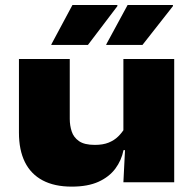

<svg xmlns="http://www.w3.org/2000/svg" viewBox="-20 -712 760 750"><path d="M252.5 -481.5V-247.5Q252.5 -222 260 -198.8Q267.5 -175.5 288.5 -160.8Q309.5 -146 350.5 -146Q382.5 -146 404.5 -155Q426.5 -164 441.5 -178.8Q456.5 -193.5 467 -211L487.5 -125.5H462.5Q454.5 -85.5 430.5 -53.2Q406.5 -21 364.8 -2Q323 17 260 17Q192.5 17 146.5 -7.5Q100.5 -32 77.2 -79Q54 -126 54 -194V-481.5ZM660.5 -481.5V0H462L470 -159.5L462 -177V-481.5ZM478.5 -692.5H655.5V-688L536.5 -536.5H395V-538.5ZM263 -692.5H438.5V-688L323.5 -536.5H180.5V-538.5Z"/></svg>

Font: Anek Latin Expanded ExtraBold
Style: Regular
Weight: 800
Width: 7
Designer: Yesha Goshar
Foundry: Ek Type
Version: Version 1.003